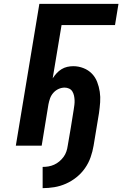

<svg xmlns="http://www.w3.org/2000/svg" viewBox="-20 -755 640 995"><path d="M201 220V110Q216 110 231 107.5Q246 105 260.5 98.5Q275 92 287.5 81.5Q300 71 309.5 58Q319 45 324 30Q329 15 331 0Q339 -47 347 -93.5Q355 -140 362 -187Q364 -199 365.5 -211.5Q367 -224 366.5 -236Q366 -248 363.5 -259.5Q361 -271 355 -281Q349 -291 338 -296Q327 -301 315 -301Q299 -301 283.5 -294Q268 -287 256.5 -274Q245 -261 239.5 -245.5Q234 -230 231 -214L196 0H62L184 -735H594L576 -625H299L253 -349Q262 -363 273.5 -375.5Q285 -388 299 -396.5Q313 -405 328.5 -408.5Q344 -412 360 -412Q387 -412 412.5 -402Q438 -392 456 -373.5Q474 -355 483.5 -330.5Q493 -306 497 -279.5Q501 -253 499 -225Q497 -197 493 -169L465 0Q460 30 449.5 60Q439 90 420.5 116.5Q402 143 376.5 163.5Q351 184 321.5 197Q292 210 261.5 215Q231 220 201 220Z"/></svg>

Font: Iosevka Curly XBdExObl
Style: Regular
Weight: 800
Width: 7
Italic angle: -9°
Monospace: yes
Designer: Belleve Invis
Foundry: Belleve Invis
Version: Version 11.1.0; ttfautohint (v1.8.3)